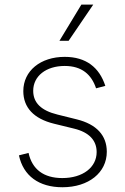

<svg xmlns="http://www.w3.org/2000/svg" viewBox="-20 -800 543 832"><path d="M436.4 -427.9C410.2 -508.2 352.6 -553.6 260.3 -553.6C155.9 -553.6 81 -493.3 81 -405.2C81 -334.9 125.4 -285.5 214.5 -263.8L301.5 -242.5C366.5 -226.6 398.8 -191.4 398.8 -141C398.8 -74.9 339.1 -28.4 250 -28.4C169.4 -28.4 119.3 -66.1 103.7 -137.4L62.1 -126.8C81 -38 148.8 11.4 250.4 11.4C364 11.4 442.8 -51.8 442.8 -142.4C442.8 -212.7 398.8 -261.4 312.9 -282.7L229 -303.6C158 -321 123.9 -354.8 123.9 -406.6C123.9 -470.5 180 -514.2 260.3 -514.2C334.9 -514.2 376.4 -476.9 396.3 -417.3ZM237.6 -623.2H277.3L384.2 -780.2H332.7Z"/></svg>

Font: Karasuma Gothic
Style: Thin
Weight: 200
Designer: Rasmus Andersson / Ryoko Ishizuka
Foundry: rsms
Version: Version 1.00